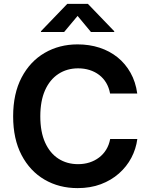

<svg xmlns="http://www.w3.org/2000/svg" viewBox="-20 -968 778 998"><path d="M383.3 9.8Q287.1 9.8 211.4 -34.4Q135.7 -78.6 92 -162.1Q48.3 -245.6 48.3 -363.3Q48.3 -481.4 92.3 -565.2Q136.2 -648.9 212.2 -693.1Q288.1 -737.3 383.3 -737.3Q444.3 -737.3 497.1 -720.2Q549.8 -703.1 590.8 -670.2Q631.8 -637.2 658.4 -589.8Q685.1 -542.5 693.4 -481.9H552.2Q546.4 -513.2 532 -537.4Q517.6 -561.5 495.6 -578.4Q473.6 -595.2 445.8 -604Q418 -612.8 386.2 -612.8Q328.1 -612.8 283.4 -583.5Q238.8 -554.2 214.1 -498.8Q189.5 -443.4 189.5 -363.3Q189.5 -282.2 214.6 -226.8Q239.7 -171.4 283.9 -143.1Q328.1 -114.7 385.7 -114.7Q417.5 -114.7 445.1 -123.5Q472.7 -132.3 494.9 -149.2Q517.1 -166 532 -190.2Q546.9 -214.4 552.7 -245.6H693.8Q687 -193.8 662.8 -147.9Q638.7 -102.1 598.4 -66.4Q558.1 -30.8 504.2 -10.5Q450.2 9.8 383.3 9.8ZM313.5 -801.8H192.9V-805.7L329.6 -947.8H437L573.7 -805.7V-801.8H452.6L383.3 -885.3Z"/></svg>

Font: Inter
Style: 650
Weight: 650
Designer: Rasmus Andersson
Foundry: rsms
Version: Version 4.001;git-66647c0bb